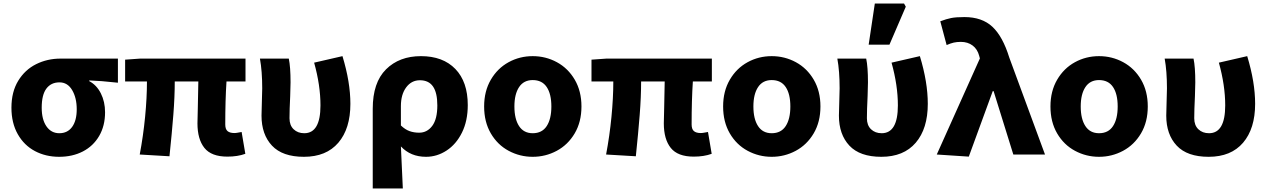

<svg xmlns="http://www.w3.org/2000/svg" viewBox="-20 -878 7206 1091"><path d="M45 -266Q45 -356 83.5 -419Q122 -482 185.5 -513.5Q249 -545 324 -545H650V-408Q550 -419 487 -421V-417Q529 -395 553 -347.5Q577 -300 577 -240Q577 -163 543.5 -105.5Q510 -48 451 -17.5Q392 13 316 13Q240 13 178.5 -19.5Q117 -52 81 -115.5Q45 -179 45 -266ZM416 -257Q416 -322 390 -366Q364 -410 318 -410Q270 -410 243.5 -374.5Q217 -339 217 -266Q217 -199 244 -160Q271 -121 317 -121Q364 -121 390 -157Q416 -193 416 -257Z M1102 -177 1104 -264 1107 -415H973Q973 -328 965 -226Q957 -124 943 10L774 0Q794 -106 804.5 -214Q815 -322 815 -415H691V-539L776 -545H1375V-415H1267Q1260 -309 1260 -171Q1260 -144 1273 -133Q1286 -122 1312 -122Q1320 -122 1330.5 -124Q1341 -126 1353 -128L1374 -4Q1330 12 1272 12Q1181 12 1141.5 -37.5Q1102 -87 1102 -177Z M1466 -221Q1466 -247 1468 -299Q1470 -351 1470 -376Q1470 -474 1457 -545H1621Q1631 -498 1631 -410L1629 -333Q1625 -253 1625 -206Q1625 -166 1648.5 -143.5Q1672 -121 1709 -121Q1801 -121 1801 -279Q1801 -393 1765 -522L1926 -559Q1971 -411 1971 -288Q1971 -147 1902.5 -67Q1834 13 1707 13Q1585 13 1525.5 -50.5Q1466 -114 1466 -221Z M2372 -559Q2497 -559 2567.5 -486Q2638 -413 2638 -281Q2638 -191 2605 -124.5Q2572 -58 2517.5 -22.5Q2463 13 2401 13Q2313 13 2258 -46L2269 193H2098V-260Q2098 -409 2173.5 -484Q2249 -559 2372 -559ZM2465 -279Q2465 -351 2440.5 -386.5Q2416 -422 2366 -422Q2318 -422 2288 -381.5Q2258 -341 2258 -275V-165Q2282 -142 2307 -133Q2332 -124 2362 -124Q2407 -124 2436 -162.5Q2465 -201 2465 -279Z M2731 -273Q2731 -360 2769 -425Q2807 -490 2870 -524.5Q2933 -559 3007 -559Q3081 -559 3144.5 -524.5Q3208 -490 3246 -425Q3284 -360 3284 -273Q3284 -185 3245.5 -120Q3207 -55 3143.5 -21Q3080 13 3007 13Q2934 13 2870.5 -21Q2807 -55 2769 -120Q2731 -185 2731 -273ZM3113 -273Q3113 -344 3086.5 -383.5Q3060 -423 3007 -423Q2956 -423 2929.5 -383Q2903 -343 2903 -273Q2903 -202 2929.5 -161.5Q2956 -121 3007 -121Q3060 -121 3086.5 -161.5Q3113 -202 3113 -273Z M3752 -177 3754 -264 3757 -415H3623Q3623 -328 3615 -226Q3607 -124 3593 10L3424 0Q3444 -106 3454.5 -214Q3465 -322 3465 -415H3341V-539L3426 -545H4025V-415H3917Q3910 -309 3910 -171Q3910 -144 3923 -133Q3936 -122 3962 -122Q3970 -122 3980.5 -124Q3991 -126 4003 -128L4024 -4Q3980 12 3922 12Q3831 12 3791.5 -37.5Q3752 -87 3752 -177Z M4089 -273Q4089 -360 4127 -425Q4165 -490 4228 -524.5Q4291 -559 4365 -559Q4439 -559 4502.5 -524.5Q4566 -490 4604 -425Q4642 -360 4642 -273Q4642 -185 4603.5 -120Q4565 -55 4501.5 -21Q4438 13 4365 13Q4292 13 4228.5 -21Q4165 -55 4127 -120Q4089 -185 4089 -273ZM4471 -273Q4471 -344 4444.5 -383.5Q4418 -423 4365 -423Q4314 -423 4287.5 -383Q4261 -343 4261 -273Q4261 -202 4287.5 -161.5Q4314 -121 4365 -121Q4418 -121 4444.5 -161.5Q4471 -202 4471 -273Z M4747 -221Q4747 -247 4749 -299Q4751 -351 4751 -376Q4751 -474 4738 -545H4902Q4912 -498 4912 -410L4910 -333Q4906 -253 4906 -206Q4906 -166 4929.5 -143.5Q4953 -121 4990 -121Q5082 -121 5082 -279Q5082 -393 5046 -522L5207 -559Q5252 -411 5252 -288Q5252 -147 5183.5 -67Q5115 13 4988 13Q4866 13 4806.5 -50.5Q4747 -114 4747 -221ZM4951 -858H5117L5127 -840L5034 -624H4916Z M5303 0 5548 -546 5544 -561Q5534 -599 5506.5 -619.5Q5479 -640 5440 -640Q5417 -640 5399.5 -636Q5382 -632 5359 -622L5323 -757Q5357 -770 5384.5 -775.5Q5412 -781 5460 -781Q5560 -781 5619 -726Q5678 -671 5715 -551L5918 0H5738L5626 -360H5621L5485 12Z M5949 -273Q5949 -360 5987 -425Q6025 -490 6088 -524.5Q6151 -559 6225 -559Q6299 -559 6362.5 -524.5Q6426 -490 6464 -425Q6502 -360 6502 -273Q6502 -185 6463.5 -120Q6425 -55 6361.5 -21Q6298 13 6225 13Q6152 13 6088.5 -21Q6025 -55 5987 -120Q5949 -185 5949 -273ZM6331 -273Q6331 -344 6304.5 -383.5Q6278 -423 6225 -423Q6174 -423 6147.5 -383Q6121 -343 6121 -273Q6121 -202 6147.5 -161.5Q6174 -121 6225 -121Q6278 -121 6304.5 -161.5Q6331 -202 6331 -273Z M6607 -221Q6607 -247 6609 -299Q6611 -351 6611 -376Q6611 -474 6598 -545H6762Q6772 -498 6772 -410L6770 -333Q6766 -253 6766 -206Q6766 -166 6789.5 -143.5Q6813 -121 6850 -121Q6942 -121 6942 -279Q6942 -393 6906 -522L7067 -559Q7112 -411 7112 -288Q7112 -147 7043.5 -67Q6975 13 6848 13Q6726 13 6666.5 -50.5Q6607 -114 6607 -221Z"/></svg>

Font: Nebula Sans Bold
Style: Regular
Weight: 700
Designer: Paul D. Hunt for Adobe (as Source Sans)
Foundry: Nebula Entertainment & Broadcasting LLC
Version: Version 1.010